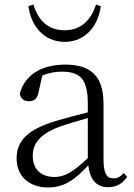

<svg xmlns="http://www.w3.org/2000/svg" viewBox="-20 -810 591 844"><path d="M105 -783C116 -697 172 -626 264 -626C356 -626 412 -697 423 -783L402 -790C381 -724 338 -677 264 -677C189 -677 147 -723 127 -790ZM455 13C490 13 519 -2 539 -33L524 -49C508 -32 496 -26 479 -26C450 -26 435 -45 435 -111V-354C435 -476 379 -526 267 -526C160 -526 88 -479 67 -398C71 -377 85 -365 107 -365C130 -365 145 -376 150 -407L166 -478C195 -490 223 -495 250 -495C330 -495 366 -466 366 -354V-316C321 -305 272 -292 228 -279C100 -241 53 -190 53 -114C53 -31 113 14 190 14C262 14 307 -18 368 -83C375 -23 402 13 455 13ZM366 -115C300 -52 262 -32 220 -32C162 -32 124 -64 124 -126C124 -179 156 -221 242 -253C279 -266 323 -279 366 -291Z"/></svg>

Font: Noto Serif CJK HK Light
Style: Regular
Weight: 300
Designer: Ryoko NISHIZUKA 西塚涼子 (kana & ideographs); Frank Grießhammer (Latin, Greek & Cyrillic); Wenlong ZHANG 张文龙 (bopomofo); San
Foundry: Adobe
Version: Version 2.001;hotconv 1.1.0;makeotfexe 2.6.0